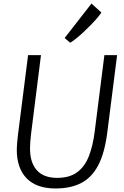

<svg xmlns="http://www.w3.org/2000/svg" viewBox="-20 -1059 704 1087"><path d="M294 8Q187 8 131 -49.2Q75 -106.5 75 -212Q75 -224 76.5 -243.5Q78 -263 81 -290L139 -747H212L156 -302Q153 -279 151.5 -257.5Q150 -236 150 -217Q150 -138.5 188.5 -95.2Q227 -52 304 -52Q374 -52 417 -84Q460 -116 483 -174.5Q506 -233 516 -313L571 -747H643L587 -306Q579.5 -249 566.8 -203.2Q554 -157.5 536 -123Q499.5 -54 440 -23Q380.5 8 294 8ZM377 -817 346 -844 498 -1039 554 -988Q546 -975.5 530.2 -957Q514.5 -938.5 494 -917.5Q473.5 -896.5 452 -876.5Q430.5 -856.5 410.8 -840.8Q391 -825 377 -817Z"/></svg>

Font: Merriweather Sans Variable Regular
Style: Italic
Weight: 300
Italic angle: -8°
Designer: Eben Sorkin
Foundry: Eben Sorkin
Version: Version 2.001